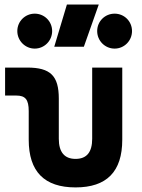

<svg xmlns="http://www.w3.org/2000/svg" viewBox="-20 -815 626 845"><path d="M312.5 9.8C449.7 9.8 518.1 -59.6 518.1 -200.2V-517.6H385.7V-204.1C385.7 -145.5 361.8 -115.7 312.5 -115.7C263.7 -115.7 238.8 -145.5 238.8 -204.1V-380.9C238.8 -481.4 202.1 -517.6 100.1 -517.6H2.4V-394.5H51.8C91.8 -394.5 106.4 -376.5 106.4 -326.2V-200.2C106.4 -59.6 175.3 9.8 312.5 9.8ZM218.8 -609.4H349.1L414.6 -794.9H274.4ZM484.4 -601.1C526.9 -601.1 561 -635.7 561 -678.2C561 -721.2 526.9 -754.9 484.4 -754.9C441.9 -754.9 407.7 -721.2 407.7 -678.2C407.7 -635.7 441.9 -601.1 484.4 -601.1ZM132.8 -601.1C175.3 -601.1 209.5 -635.7 209.5 -678.2C209.5 -721.2 175.3 -754.9 132.8 -754.9C90.8 -754.9 56.2 -721.2 56.2 -678.2C56.2 -635.7 90.8 -601.1 132.8 -601.1Z"/></svg>

Font: Cascadia Code
Style: Bold
Weight: 700
Monospace: yes
Designer: Aaron Bell
Foundry: Saja Typeworks
Version: Version 2404.023